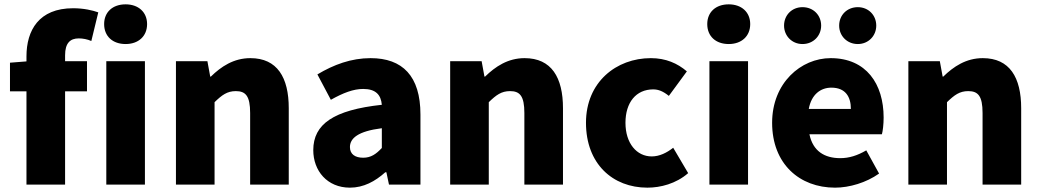

<svg xmlns="http://www.w3.org/2000/svg" viewBox="-20 -851 4793 885"><path d="M102 0H280V-430H381V-569H280V-596C280 -653 304 -674 343 -674C362 -674 383 -670 401 -662L433 -794C408 -803 367 -813 317 -813C159 -813 102 -711 102 -591V-568L26 -562V-430H102Z M559 -648C618 -648 658 -684 658 -740C658 -795 618 -831 559 -831C499 -831 460 -795 460 -740C460 -684 499 -648 559 -648ZM470 0H648V-569H470Z M791 0H969V-380C1003 -413 1027 -431 1067 -431C1112 -431 1133 -409 1133 -330V0H1311V-352C1311 -494 1258 -583 1134 -583C1057 -583 999 -544 952 -498H949L936 -569H791Z M1593 14C1656 14 1709 -15 1756 -57H1761L1773 0H1918V-323C1918 -501 1835 -583 1688 -583C1599 -583 1518 -553 1443 -508L1505 -391C1562 -423 1609 -441 1654 -441C1712 -441 1736 -414 1740 -368C1518 -344 1424 -279 1424 -159C1424 -64 1488 14 1593 14ZM1654 -124C1617 -124 1593 -140 1593 -173C1593 -213 1629 -246 1740 -260V-169C1714 -141 1690 -124 1654 -124Z M2055 0H2233V-380C2267 -413 2291 -431 2331 -431C2376 -431 2397 -409 2397 -330V0H2575V-352C2575 -494 2522 -583 2398 -583C2321 -583 2263 -544 2216 -498H2213L2200 -569H2055Z M2964 14C3024 14 3096 -4 3152 -53L3083 -170C3054 -147 3020 -130 2984 -130C2915 -130 2863 -190 2863 -285C2863 -379 2912 -439 2991 -439C3015 -439 3037 -430 3063 -409L3146 -522C3103 -559 3049 -583 2980 -583C2821 -583 2681 -473 2681 -285C2681 -96 2804 14 2964 14Z M3339 -648C3398 -648 3438 -684 3438 -740C3438 -795 3398 -831 3339 -831C3279 -831 3240 -795 3240 -740C3240 -684 3279 -648 3339 -648ZM3250 0H3428V-569H3250Z M3679 -648C3729 -648 3765 -686 3765 -733C3765 -781 3729 -818 3679 -818C3630 -818 3594 -781 3594 -733C3594 -686 3630 -648 3679 -648ZM3934 -648C3983 -648 4019 -686 4019 -733C4019 -781 3983 -818 3934 -818C3884 -818 3848 -781 3848 -733C3848 -686 3884 -648 3934 -648ZM3829 14C3895 14 3973 -9 4032 -51L3973 -158C3932 -134 3894 -122 3853 -122C3781 -122 3727 -154 3711 -232H4045C4049 -246 4053 -277 4053 -309C4053 -464 3973 -583 3809 -583C3672 -583 3539 -469 3539 -285C3539 -96 3665 14 3829 14ZM3708 -349C3720 -416 3763 -447 3812 -447C3877 -447 3902 -405 3902 -349Z M4167 0H4345V-380C4379 -413 4403 -431 4443 -431C4488 -431 4509 -409 4509 -330V0H4687V-352C4687 -494 4634 -583 4510 -583C4433 -583 4375 -544 4328 -498H4325L4312 -569H4167Z"/></svg>

Font: Noto Sans JP Black
Style: Regular
Weight: 900
Designer: Ryoko NISHIZUKA  (kana, bopomofo & ideographs); Paul D. Hunt (Latin, Greek & Cyrillic); Sandoll Communications , Soo-you
Foundry: Adobe
Version: Version 2.002;hotconv 1.0.116;makeotfexe 2.5.65601